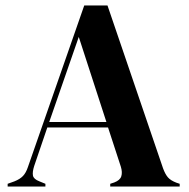

<svg xmlns="http://www.w3.org/2000/svg" viewBox="-20 -682 690 702"><path d="M8 0V-10L33 -19Q53 -27 64 -38.5Q75 -50 82 -71L288 -662H373L576 -67Q584 -45 594 -33.5Q604 -22 625 -14L637 -10V0H383V-10L398 -15Q419 -23 423.5 -37.5Q428 -52 422 -72L375 -216H153L105 -75Q98 -53 100.5 -40Q103 -27 124 -19L146 -10V0ZM160 -236H369L268 -547Z"/></svg>

Font: DeepMind Serif Display
Style: Regular
Weight: 400
Designer: Frank Grießhammer / Modifications: Colophon Foundry
Foundry: Colophon Foundry
Version: Version 5.003; ttfautohint (v1.8.2)